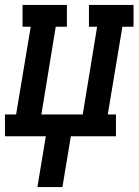

<svg xmlns="http://www.w3.org/2000/svg" viewBox="-42 -550 562 775"><path d="M109 205 143 0H-22V-88H23L82 -442H49V-530H228V-442H183L125 -88H292L350 -442H317V-530H497V-442H452L393 -88H426V0H244L210 205Z"/></svg>

Font: Iosevka Slab Semibold Oblique
Style: Regular
Weight: 600
Italic angle: -9°
Monospace: yes
Designer: Belleve Invis
Foundry: Belleve Invis
Version: Version 11.1.1; ttfautohint (v1.8.3)